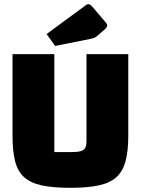

<svg xmlns="http://www.w3.org/2000/svg" viewBox="-20 -884 674 919"><path d="M316 15Q234 15 180.5 3.5Q127 -8 96 -35.5Q65 -63 52.5 -111.5Q40 -160 40 -234V-625H240V-156H320Q350 -156 366 -160.5Q382 -165 388 -176.5Q394 -188 394 -209V-625H594V-234Q594 -161 581 -112.5Q568 -64 537 -36Q506 -8 452 3.5Q398 15 316 15ZM244 -664 203 -721 392 -860Q397 -864 403 -864Q411 -864 421 -853L484 -779Q493 -769 493 -762Q493 -754 482 -744L444 -711Q438 -706 432.5 -703.5Q427 -701 418 -699Z"/></svg>

Font: Changa ExtraBold
Style: Regular
Weight: 800
Designer: Eduardo Rodriguez Tunni
Foundry: Eduardo Rodriguez Tunni
Version: Version 3.002; ttfautohint (v1.8.2)